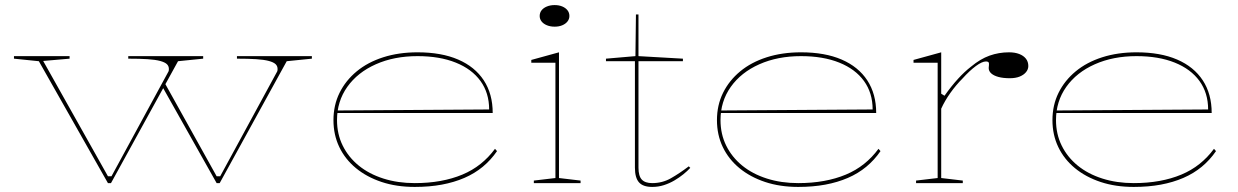

<svg xmlns="http://www.w3.org/2000/svg" viewBox="-20 -721 4873 756"><path d="M626 -399 833 -27H847L1070 -437Q1072 -440 1072.5 -443Q1073 -446 1073 -449Q1073 -461 1065 -468.5Q1057 -476 1038.5 -481Q1020 -486 989 -488Q958 -490 913 -490V-500H1208V-490L1109 -480L845 0H833L618 -382ZM405 0 133 -480 35 -490V-500H254V-490L150 -481L405 -27H419L642 -437Q644 -440 644.5 -443Q645 -446 645 -449Q645 -461 637 -468.5Q629 -476 610.5 -481Q592 -486 561 -488Q530 -490 485 -490V-500H780V-490L681 -480L417 0Z M1624 -515Q1718 -515 1784 -486.5Q1850 -458 1885 -404.5Q1920 -351 1920 -276H1307V-286L1906 -290Q1906 -355 1872 -402Q1838 -449 1774.5 -474.5Q1711 -500 1624 -500Q1532 -500 1460 -468Q1388 -436 1347.5 -379Q1307 -322 1307 -248Q1307 -193 1329.5 -147.5Q1352 -102 1392.5 -69Q1433 -36 1489.5 -18Q1546 0 1613 0Q1667 0 1714 -8.5Q1761 -17 1800.5 -33.5Q1840 -50 1872 -75.5Q1904 -101 1929 -135L1937 -126Q1913 -91 1881 -64.5Q1849 -38 1808.5 -20.5Q1768 -3 1719.5 6Q1671 15 1613 15Q1541 15 1482.5 -4.5Q1424 -24 1381.5 -59Q1339 -94 1316 -142Q1293 -190 1293 -248Q1293 -307 1317 -355.5Q1341 -404 1384.5 -440Q1428 -476 1489 -495.5Q1550 -515 1624 -515Z M2164 -616Q2147 -616 2133.5 -621.5Q2120 -627 2112.5 -636.5Q2105 -646 2105 -658Q2105 -671 2112.5 -680.5Q2120 -690 2133.5 -695.5Q2147 -701 2164 -701Q2181 -701 2194 -695.5Q2207 -690 2214.5 -680.5Q2222 -671 2222 -658Q2222 -646 2214.5 -636.5Q2207 -627 2194 -621.5Q2181 -616 2164 -616ZM2082 0V-10L2167 -20V-474H2072V-485L2181 -515V-20L2266 -10V0Z M2548 15Q2512 15 2496 -3Q2480 -21 2480 -61V-480H2366V-490L2482 -500L2484 -664H2494V-500L2669 -490V-480H2494V-61Q2494 -28 2507 -14Q2520 0 2548 0Q2588 0 2621.5 -19Q2655 -38 2692 -66L2698 -60Q2687 -48 2671 -35Q2655 -22 2635.5 -10.5Q2616 1 2594 8Q2572 15 2548 15Z M3134 -515Q3228 -515 3294 -486.5Q3360 -458 3395 -404.5Q3430 -351 3430 -276H2817V-286L3416 -290Q3416 -355 3382 -402Q3348 -449 3284.5 -474.5Q3221 -500 3134 -500Q3042 -500 2970 -468Q2898 -436 2857.5 -379Q2817 -322 2817 -248Q2817 -193 2839.5 -147.5Q2862 -102 2902.5 -69Q2943 -36 2999.5 -18Q3056 0 3123 0Q3177 0 3224 -8.5Q3271 -17 3310.5 -33.5Q3350 -50 3382 -75.5Q3414 -101 3439 -135L3447 -126Q3423 -91 3391 -64.5Q3359 -38 3318.5 -20.5Q3278 -3 3229.5 6Q3181 15 3123 15Q3051 15 2992.5 -4.5Q2934 -24 2891.5 -59Q2849 -94 2826 -142Q2803 -190 2803 -248Q2803 -307 2827 -355.5Q2851 -404 2894.5 -440Q2938 -476 2999 -495.5Q3060 -515 3134 -515Z M3587 0V-10L3672 -20V-474H3577V-485L3686 -515V-352L3699 -344Q3726 -382 3752 -410.5Q3778 -439 3804 -459Q3840 -489 3876.5 -502Q3913 -515 3953 -515Q3976 -515 3993 -508.5Q4010 -502 4019.5 -490Q4029 -478 4029 -461Q4029 -448 4020 -437Q4011 -426 3995 -419.5Q3979 -413 3956 -413Q3930 -413 3911.5 -418Q3893 -423 3883 -432Q3873 -441 3873 -453Q3873 -457 3873.5 -459.5Q3874 -462 3874 -465Q3874 -468 3874 -471Q3874 -479 3862 -479Q3847 -479 3822.5 -461Q3798 -443 3770 -412Q3744 -386 3722 -355Q3700 -324 3686 -293V-20L3771 -10V0Z M4455 -515Q4549 -515 4615 -486.5Q4681 -458 4716 -404.5Q4751 -351 4751 -276H4138V-286L4737 -290Q4737 -355 4703 -402Q4669 -449 4605.5 -474.5Q4542 -500 4455 -500Q4363 -500 4291 -468Q4219 -436 4178.5 -379Q4138 -322 4138 -248Q4138 -193 4160.5 -147.5Q4183 -102 4223.5 -69Q4264 -36 4320.5 -18Q4377 0 4444 0Q4498 0 4545 -8.5Q4592 -17 4631.5 -33.5Q4671 -50 4703 -75.5Q4735 -101 4760 -135L4768 -126Q4744 -91 4712 -64.5Q4680 -38 4639.5 -20.5Q4599 -3 4550.5 6Q4502 15 4444 15Q4372 15 4313.5 -4.5Q4255 -24 4212.5 -59Q4170 -94 4147 -142Q4124 -190 4124 -248Q4124 -307 4148 -355.5Q4172 -404 4215.5 -440Q4259 -476 4320 -495.5Q4381 -515 4455 -515Z"/></svg>

Font: Kalnia SemiExpanded Thin
Style: Regular
Weight: 250
Width: 6
Designer: Frida Medrano
Foundry: Frida Medrano
Version: Version 1.105